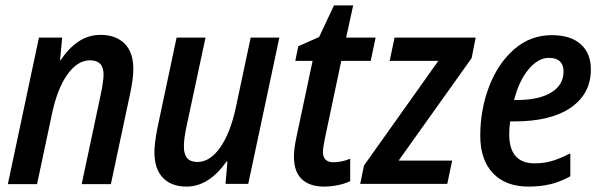

<svg xmlns="http://www.w3.org/2000/svg" viewBox="-20 -680 2225 710"><path d="M124 -541H210L202 -457H204Q232 -500 269 -525.5Q306 -551 352 -551Q408 -551 440.5 -519Q473 -487 473 -425Q473 -388 461 -333L390 1H282L352 -328Q363 -381 363 -404Q363 -457 313 -457Q267 -457 229.5 -405Q192 -353 172 -258L117 1H9Z M551 -117Q551 -149 562 -206L633 -541H740L669 -209Q660 -167 660 -137Q660 -81 710 -81Q756 -81 793.5 -133.5Q831 -186 852 -282L907 -541H1013L898 0H814L821 -83H818Q752 10 670 10Q613 10 582 -23Q551 -56 551 -117Z M1067 -101Q1067 -130 1076 -172L1136 -455H1072L1083 -509L1160 -543L1215 -660H1286L1260 -541H1369L1351 -455H1242L1181 -166Q1174 -129 1174 -120Q1174 -80 1213 -80Q1243 -80 1275 -93V-10Q1257 -1 1230 4.5Q1203 10 1179 10Q1125 10 1096 -17.5Q1067 -45 1067 -101Z M1326 -68 1601 -455H1421L1439 -541H1739L1724 -465L1454 -86H1652L1634 0H1312Z M1756 -178Q1756 -274 1788.5 -359.5Q1821 -445 1881 -497.5Q1941 -550 2021 -550Q2090 -550 2127.5 -516.5Q2165 -483 2165 -423Q2165 -334 2091.5 -282.5Q2018 -231 1881 -231H1867Q1863 -211 1863 -184Q1863 -76 1957 -76Q1991 -76 2020.5 -84.5Q2050 -93 2089 -113V-28Q2053 -8 2016 1Q1979 10 1934 10Q1850 10 1803 -39.5Q1756 -89 1756 -178ZM1889 -310Q1973 -310 2018.5 -338Q2064 -366 2064 -416Q2064 -440 2050.5 -453Q2037 -466 2010 -466Q1970 -466 1934.5 -423.5Q1899 -381 1881 -310Z"/></svg>

Font: Noto Sans UI NarrowMedium
Style: Italic
Weight: 500
Width: 4
Italic angle: -12°
Designer: Monotype Design Team
Foundry: Monotype Imaging Inc.
Version: Version 1.001